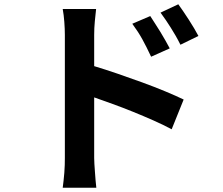

<svg xmlns="http://www.w3.org/2000/svg" viewBox="-20 -819 1040 897"><path d="M823 -610Q811 -634 800 -653Q789 -672 778 -689.5Q767 -707 755.5 -724Q744 -741 730 -760L813 -799Q824 -784 836.5 -765.5Q849 -747 862 -727Q875 -707 886.5 -687.5Q898 -668 907 -651ZM686 -554Q664 -601 645 -635.5Q626 -670 598 -708L682 -744Q692 -728 704.5 -709Q717 -690 729.5 -669.5Q742 -649 753 -629.5Q764 -610 773 -593ZM420 -510Q470 -495 528.5 -475Q587 -455 644.5 -434Q702 -413 752.5 -392Q803 -371 838 -354L782 -215Q743 -236 696.5 -256.5Q650 -277 602 -296.5Q554 -316 507 -333Q460 -350 420 -364V-81Q420 -70 421 -53Q422 -36 423.5 -16.5Q425 3 426.5 23Q428 43 430 58H273Q275 43 277 25Q279 7 280.5 -11.5Q282 -30 282.5 -48Q283 -66 283 -81V-656Q283 -683 280.5 -716.5Q278 -750 273 -777H429Q426 -751 423 -719.5Q420 -688 420 -656Z"/></svg>

Font: SpoqaHanSans-Bold
Style: Regular
Weight: 700
Designer: [Spoqa Han Sans] Dong-huui Kim \uAE40 \uB3D9 \uD718   [Noto Sans] Ryoko NISHIZUKA \u897F \u585A \u6DBC \u5B50  (kana & i
Foundry: Spoqa (http://www.spoqa-han-sans.com)
Version: Version 2.000